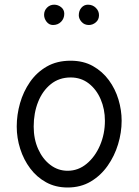

<svg xmlns="http://www.w3.org/2000/svg" viewBox="-20 -791 606 840"><path d="M289.1 -525.4Q344.7 -525.4 386.5 -502Q428.2 -478.5 456.3 -440.2Q484.4 -401.9 498.3 -355.5Q512.2 -309.1 512.2 -262.7Q512.2 -211.4 496.6 -159.9Q481 -108.4 450.9 -65.7Q420.9 -22.9 377 3.2Q333 29.3 275.9 29.3Q223.1 29.3 181.9 6.6Q140.6 -16.1 112.1 -54.2Q83.5 -92.3 68.4 -139.9Q53.2 -187.5 53.2 -237.3Q53.2 -288.6 67.6 -339.4Q82 -390.1 111.3 -432.4Q140.6 -474.6 184.8 -500Q229 -525.4 289.1 -525.4ZM289.1 -452.1Q238.8 -452.1 202.4 -422.9Q166 -393.6 146.7 -345Q127.4 -296.4 127.4 -237.3Q127.4 -182.6 147 -138.9Q166.5 -95.2 200.2 -69.6Q233.9 -43.9 275.9 -43.9Q322.3 -43.9 359.1 -74.5Q396 -105 417.5 -155Q439 -205.1 439 -262.7Q439 -313.5 420.4 -356.7Q401.9 -399.9 368.2 -426Q334.5 -452.1 289.1 -452.1ZM413.1 -724.6Q413.1 -705.1 399.4 -693.4Q385.7 -681.6 368.7 -681.6Q349.1 -681.6 336.9 -695.3Q324.7 -709 324.7 -724.1Q324.7 -744.1 336.2 -757.3Q347.7 -770.5 364.7 -770.5Q385.3 -770.5 399.2 -756.8Q413.1 -743.2 413.1 -724.6ZM261.2 -731Q261.2 -710 247.3 -695.8Q233.4 -681.6 211.9 -681.6Q194.8 -681.6 183.8 -695.8Q172.9 -710 172.9 -726.1Q172.9 -744.6 185.8 -757.6Q198.7 -770.5 216.8 -770.5Q233.9 -770.5 247.6 -759.5Q261.2 -748.5 261.2 -731Z"/></svg>

Font: Mikhak-DS2-FD Regular
Style: Regular
Weight: 400
Designer: Amin Abedi
Version: Version 3.4